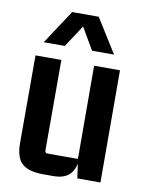

<svg xmlns="http://www.w3.org/2000/svg" viewBox="-81 -759 629 826"><g transform="rotate(10 233.5 -346.5)"><path d="M283 -701 376 -552H280L224 -648L161 -552H69L167 -701ZM211 8H165Q101 8 72.5 -18Q44 -44 44 -106V-490H157V-95Q157 -83 169 -83H301L300 -490H413L414 0H313L304 -63Q290 8 211 8Z"/></g></svg>

Font: Gemunu Libre
Style: Bold
Weight: 700
Designer: Puspanada Ekanayake, Sola Matas, Pathum Egodawatta, Kosala Senevirathne
Foundry: mooniak
Version: Version 1.100